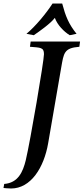

<svg xmlns="http://www.w3.org/2000/svg" viewBox="-42 -905 477 1096"><path d="M-22 168C-22 168 2 171 21 171C134 171 209 52 233 -88L307 -517C322 -603 323 -631 411 -638L415 -668H133L129 -638C189 -633 209 -635 209 -596C209 -558 131 -99 105 10C89 75 62 139 -18 145ZM109 -712 151 -704C184 -727 246 -770 271 -803C286 -762 322 -725 356 -704L395 -712C350 -768 332 -813 313 -885H258C222 -829 160 -754 109 -712Z"/></svg>

Font: KpRoman
Style: SemiboldItalic
Weight: 600
Italic angle: -11°
Version: Version 0.66